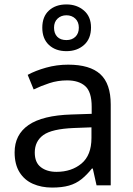

<svg xmlns="http://www.w3.org/2000/svg" viewBox="-20 -837 601 867"><path d="M288 -545Q386 -545 433 -502Q480 -459 480 -365V0H416L399 -76H395Q372 -47 347.5 -27.5Q323 -8 291.5 1Q260 10 215 10Q167 10 128.5 -7Q90 -24 68 -59.5Q46 -95 46 -149Q46 -229 109 -272.5Q172 -316 303 -320L394 -323V-355Q394 -422 365 -448Q336 -474 283 -474Q241 -474 203 -461.5Q165 -449 132 -433L105 -499Q140 -518 188 -531.5Q236 -545 288 -545ZM314 -259Q214 -255 175.5 -227Q137 -199 137 -148Q137 -103 164.5 -82Q192 -61 235 -61Q303 -61 348 -98.5Q393 -136 393 -214V-262ZM280 -606Q231 -606 201 -634Q171 -662 171 -712Q171 -762 201 -789.5Q231 -817 280 -817Q327 -817 359 -789.5Q391 -762 391 -713Q391 -662 359.5 -634Q328 -606 280 -606ZM280 -656Q305 -656 320.5 -671Q336 -686 336 -712Q336 -738 320 -753Q304 -768 280 -768Q256 -768 240 -753Q224 -738 224 -712Q224 -686 238.5 -671Q253 -656 280 -656Z"/></svg>

Font: Noto Sans Devanagari
Style: Regular
Weight: 400
Designer: Jelle Bosma - Monotype Design Team
Foundry: Monotype Imaging Inc.
Version: Version 2.003